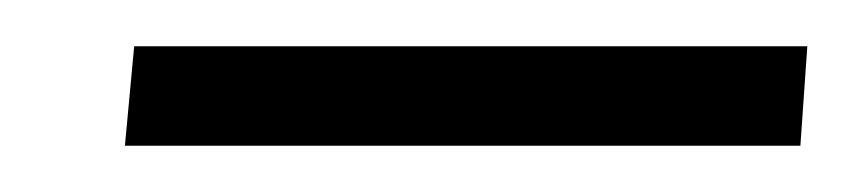

<svg xmlns="http://www.w3.org/2000/svg" viewBox="-20 -692 369 83"><path d="M326 -629H34L38 -672H329Z"/></svg>

Font: Iunito ExtraLight
Style: Italic
Weight: 200
Italic angle: -4.541°
Designer: Vernon Adams
Foundry: Vernon Adams
Version: Version 2.001;November 30, 2019;FontCreator 12.0.0.2547 64-b